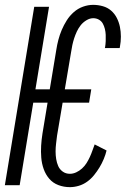

<svg xmlns="http://www.w3.org/2000/svg" viewBox="-20 -763 540 791"><path d="M268 8Q243 8 220.5 -0.5Q198 -9 183 -26.5Q168 -44 160 -66.5Q152 -89 150 -113.5Q148 -138 149.5 -163Q151 -188 155 -213L176 -340H117L61 0H0L121 -735H182L126 -395H185L212 -558Q215 -578 220.5 -599Q226 -620 234.5 -640Q243 -660 255 -679Q267 -698 284 -713Q301 -728 322 -735.5Q343 -743 364 -743Q384 -743 403.5 -737.5Q423 -732 437.5 -719.5Q452 -707 461 -689.5Q470 -672 474 -652.5Q478 -633 478 -612Q478 -591 474 -570L473 -565H412L413 -569Q415 -581 415.5 -594Q416 -607 415.5 -619.5Q415 -632 412 -644Q409 -656 403.5 -666Q398 -676 387.5 -682Q377 -688 364 -688Q350 -688 336 -679.5Q322 -671 312.5 -659Q303 -647 296.5 -633Q290 -619 285.5 -605Q281 -591 278 -577Q275 -563 273 -549L247 -395H356L347 -340H238L215 -204Q213 -187 211 -171Q209 -155 209 -139Q209 -123 211.5 -107.5Q214 -92 220 -78.5Q226 -65 238.5 -56Q251 -47 268 -47Q281 -47 294 -53Q307 -59 318 -69Q329 -79 336.5 -91Q344 -103 350 -116Q356 -129 360.5 -142Q365 -155 370 -168L419 -143Q415 -126 407.5 -108Q400 -90 390 -73.5Q380 -57 367.5 -41.5Q355 -26 339 -14.5Q323 -3 304.5 2.5Q286 8 268 8Z"/></svg>

Font: Iosevka Curly Light
Style: Italic
Weight: 300
Italic angle: -9°
Monospace: yes
Designer: Belleve Invis
Foundry: Belleve Invis
Version: Version 22.1.2; ttfautohint (v1.8.4)